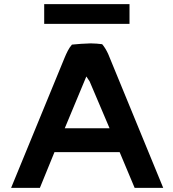

<svg xmlns="http://www.w3.org/2000/svg" viewBox="-20 -914 844 934"><path d="M610 -894H195V-798H610ZM774 0 506 -652C498 -669 489 -685 477 -699C460 -701 441 -703 421 -703C388 -702 358 -700 330 -697C314 -679 304 -656 295 -635L34 0H174L245 -174H562L635 0ZM295 -290 400 -542 416 -518 513 -290Z"/></svg>

Font: Bluebird
Style: Ext
Weight: 400
Designer: Jasper
Foundry: Cannot Into Space Fonts
Version: Version 0.98